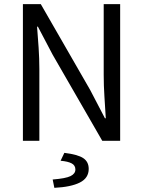

<svg xmlns="http://www.w3.org/2000/svg" viewBox="-20 -676 687 922"><path d="M90 0V-656H176L413 -244L484 -108H488Q485 -158 481.5 -211.5Q478 -265 478 -317V-656H557V0H471L233 -413L162 -548H158Q162 -498 165.5 -446.5Q169 -395 169 -343V0ZM241 226 233 186Q296 181 319 169.5Q342 158 342 138Q342 118 324 108.5Q306 99 271 96L289 58Q354 66 380 83.5Q406 101 406 135Q406 179 363.5 200.5Q321 222 241 226Z"/></svg>

Font: SourceSansPro
Style: Book
Weight: 400
Designer: Paul D. Hunt
Foundry: Adobe Systems Incorporated
Version: Version 2.021;PS 2.000;hotconv 1.0.86;makeotf.lib2.5.63406